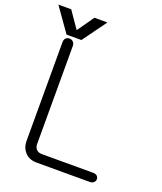

<svg xmlns="http://www.w3.org/2000/svg" viewBox="-155 -956 892 1056"><g transform="rotate(20 291.5 -428.5)"><path d="M93.8 -670.9V-92.8Q93.8 -54.7 116.2 -29.3Q141.6 0 186.5 0H498Q512.7 0 521.5 -8.8Q529.3 -16.6 529.3 -27.3Q529.3 -38.1 521.5 -45.9Q512.7 -53.7 498 -53.7H197.3Q175.8 -53.7 164.1 -67.4Q154.3 -79.1 154.3 -96.7V-670.9Q154.3 -686.5 144.5 -695.3Q135.7 -703.1 124 -703.1Q111.3 -703.1 102.5 -695.3Q93.8 -686.5 93.8 -670.9ZM77.1 -857.4H2L100.6 -717.8H187.5L289.1 -857.4H212.9L144.5 -759.8Z"/></g></svg>

Font: Gulim
Style: Regular
Weight: 400
Version: Version 2.21